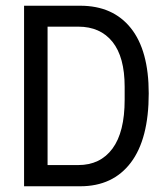

<svg xmlns="http://www.w3.org/2000/svg" viewBox="-20 -650 584 670"><path d="M260 -630Q374 -630 436.5 -552Q499 -474 499 -324Q499 -165 436.5 -82.5Q374 0 260 0H64V-630ZM253 -74Q330 -74 372.5 -131.5Q415 -189 415 -302V-347Q415 -451 372.5 -504Q330 -557 253 -557H146V-74Z"/></svg>

Font: Pragati Narrow
Style: Regular
Weight: 400
Designer: Hector Gatti, Marcela Romero, Pablo Cosgaya and Nicolas Silva
Foundry: Omnibus-Type
Version: Version 1.010; ttfautohint (v1.3)